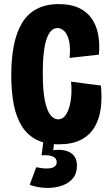

<svg xmlns="http://www.w3.org/2000/svg" viewBox="-20 -691 539 938"><path d="M267 14Q202 14 158 -8.5Q114 -31 86.5 -75Q59 -119 47 -181.5Q35 -244 35 -324Q35 -404 47.5 -468Q60 -532 87 -577.5Q114 -623 159 -647Q204 -671 268 -671Q326 -671 366 -652Q406 -633 429 -599Q452 -565 460 -520Q468 -475 463 -424L320 -408Q325 -461 317 -493Q309 -525 293.5 -539.5Q278 -554 261 -554Q244 -554 231 -541.5Q218 -529 208.5 -503Q199 -477 194 -435Q189 -393 189 -336Q189 -250 199 -200.5Q209 -151 226 -129.5Q243 -108 264 -108Q289 -108 304.5 -134.5Q320 -161 326 -202.5Q332 -244 327 -292L473 -273Q479 -212 472 -160Q465 -108 441 -68.5Q417 -29 374.5 -7.5Q332 14 267 14ZM125 212 157 126Q171 129 187.5 131Q204 133 220.5 131.5Q237 130 247 122.5Q257 115 257 101Q257 92 252.5 85Q248 78 239 74Q230 70 216 68Q202 66 183 68L193 -8H246L240 43Q272 38 298.5 44.5Q325 51 340.5 69Q356 87 356 118Q356 157 335.5 181Q315 205 281 216.5Q247 228 206 227Q165 226 125 212Z"/></svg>

Font: Bricolage Grotesque 24pt Condensed ExtraBold
Style: Regular
Weight: 800
Width: 3
Designer: Mathieu Triay
Foundry: Atelier Triay
Version: Version 1.001;gftools[0.9.33.dev8+g029e19f]